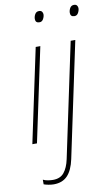

<svg xmlns="http://www.w3.org/2000/svg" viewBox="-103 -773 622 1065"><g transform="rotate(-10 207.5 -240.5)"><path d="M189 -659Q166 -659 166 -681Q166 -695 173.5 -708Q181 -721 196 -721Q208 -721 213 -714Q218 -707 218 -699Q218 -686 210.5 -672.5Q203 -659 189 -659ZM32 0 144 -528H170L58 0ZM386 -659Q363 -659 363 -681Q363 -695 370.5 -708Q378 -721 393 -721Q405 -721 410 -714Q415 -707 415 -699Q415 -686 407.5 -672.5Q400 -659 386 -659ZM111 240Q98 240 81.5 237Q65 234 55 230V204Q67 210 83 212.5Q99 215 111 215Q152 215 173.5 188.5Q195 162 205 115L341 -528H367L230 119Q217 180 188.5 210Q160 240 111 240Z"/></g></svg>

Font: Noto Sans Thin
Style: Italic
Weight: 100
Italic angle: -12°
Designer: Monotype Design Team
Foundry: Monotype Imaging Inc.
Version: Version 2.013; ttfautohint (v1.8.4.7-5d5b)